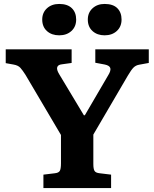

<svg xmlns="http://www.w3.org/2000/svg" viewBox="-20 -953 782 973"><path d="M200 0V-68L258 -75Q277 -77 283 -87Q289 -97 289 -126V-269L109 -574Q95 -596 83.5 -609Q72 -622 48 -626L9 -633V-703H343V-634L293 -627Q274 -625 270 -612.5Q266 -600 280 -577L405 -369H410L528 -571Q543 -595 539 -608Q535 -621 511 -626L463 -635V-703H734V-634L685 -625Q668 -622 656.5 -610.5Q645 -599 628 -570L453 -271V-122Q453 -97 459 -87Q465 -77 485 -75L543 -68V0ZM510 -774Q473 -774 449 -795.5Q425 -817 425 -854Q425 -889 449 -911Q473 -933 510 -933Q553 -933 574.5 -911.5Q596 -890 596 -854Q596 -818 572 -796Q548 -774 510 -774ZM280 -774Q242 -774 218 -795.5Q194 -817 194 -854Q194 -889 218 -911Q242 -933 280 -933Q322 -933 344 -911.5Q366 -890 366 -854Q366 -818 342 -796Q318 -774 280 -774Z"/></svg>

Font: Literata 18pt
Style: Bold
Weight: 700
Designer: Latin by Veronika Burian and Jose Scaglione. Greek by Irene Vlachou. Cyrillic by Vera Evstafieva.
Foundry: TypeTogether
Version: Version 3.103;gftools[0.9.29]